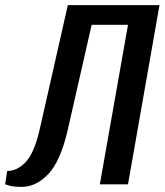

<svg xmlns="http://www.w3.org/2000/svg" viewBox="-20 -720 643 750"><path d="M65 10Q33 10 16.5 5Q0 0 0 0L8 -52Q47 -52 80 -86.5Q113 -121 134 -210L245 -700H603L480 0H370L480 -623H338L244 -210Q216 -90 168.5 -40Q121 10 65 10Z"/></svg>

Font: Cuprum SemiBold
Style: Italic
Weight: 600
Italic angle: -10°
Version: Version 3.000